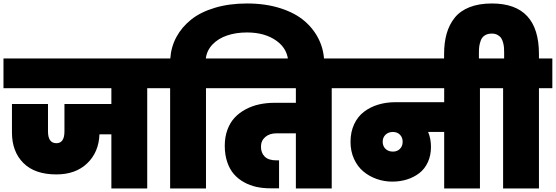

<svg xmlns="http://www.w3.org/2000/svg" viewBox="-31 -1073 3165 1093"><path d="M-11.2 -570.8V-740.2H882.8V-570.8H807.1V0H603V-308.1H535.2Q531.2 -206.1 465.3 -143.1Q399.4 -80.1 290 -80.1Q167 -80.1 102.1 -145Q37.1 -210 37.1 -318.8V-481H242.2V-325.2Q242.2 -257.8 290 -257.8Q335.9 -257.8 335.9 -325.2V-481H603V-570.8Z M1141.6 -570.8V0H937.5V-570.8H860.4V-740.2H938.5Q942.9 -806.2 973.4 -862.5Q1003.9 -918.9 1057.4 -961.7Q1110.8 -1004.4 1192.6 -1028.8Q1274.4 -1053.2 1375.5 -1053.2Q1480.5 -1053.2 1565.2 -1026.1Q1649.9 -999 1703.6 -952.4Q1757.3 -905.8 1785.9 -844.7Q1814.5 -783.7 1814.5 -713.9V-695.8H1610.4V-710Q1610.4 -792 1543.9 -840.1Q1477.5 -888.2 1375.5 -888.2Q1312.5 -888.2 1262 -871.1Q1211.4 -854 1179 -820.1Q1146.5 -786.1 1140.6 -740.2H1217.8V-570.8Z M1195.3 -570.8V-740.2H1934.6V-570.8H1857.4V0H1653.3V-314H1542.5Q1503.4 -314 1479 -293Q1454.6 -272 1454.6 -237.8Q1454.6 -202.6 1476.1 -181.4Q1497.6 -160.2 1541.5 -160.2H1557.6V-1H1508.3Q1466.3 -1 1429 -9Q1391.6 -17.1 1358.2 -35.6Q1324.7 -54.2 1300.5 -81.8Q1276.4 -109.4 1262.5 -150.6Q1248.5 -191.9 1248.5 -243.2Q1248.5 -293.5 1263.7 -334.5Q1278.8 -375.5 1305.2 -403.6Q1331.5 -431.6 1367.9 -450.9Q1404.3 -470.2 1445.6 -479Q1486.8 -487.8 1532.7 -487.8H1653.3V-570.8Z M2205.6 -210Q2230.5 -210 2245.8 -225.6Q2261.2 -241.2 2261.2 -266.1Q2261.2 -290.5 2245.8 -306.2Q2230.5 -321.8 2205.6 -321.8Q2180.2 -321.8 2163.8 -306.2Q2147.5 -290.5 2147.5 -266.1Q2147.5 -241.2 2163.6 -225.6Q2179.7 -210 2205.6 -210ZM1912.1 -570.8V-740.2H2778.3V-570.8H2701.2V0H2497.6V-321.8H2406.2Q2422.4 -283.7 2422.4 -236.8Q2422.4 -188 2404.5 -149.4Q2386.7 -110.8 2355.7 -87.2Q2324.7 -63.5 2285.6 -51.3Q2246.6 -39.1 2202.1 -39.1Q2156.2 -39.1 2113.8 -54Q2071.3 -68.8 2037.8 -96.7Q2004.4 -124.5 1984.4 -168.2Q1964.4 -211.9 1964.4 -265.1Q1964.4 -321.8 1985.1 -366Q2005.9 -410.2 2041.5 -437Q2077.1 -463.9 2122.3 -477.5Q2167.5 -491.2 2219.2 -491.2H2497.6V-570.8Z M2497.1 -695.8V-765.1Q2497.1 -830.6 2511.7 -881.8Q2526.4 -933.1 2557.6 -972.2Q2588.9 -1011.2 2642.3 -1032.2Q2695.8 -1053.2 2769 -1053.2Q3037.1 -1053.2 3037.1 -765.1V-740.2H3113.3V-570.8H3037.1V0H2833V-570.8H2755.9V-740.2H2838.9V-774.9Q2838.9 -790 2838.1 -801.5Q2837.4 -813 2833.3 -829.1Q2829.1 -845.2 2822.3 -855.7Q2815.4 -866.2 2801.8 -874Q2788.1 -881.8 2769 -881.8Q2744.6 -881.8 2728.5 -871.3Q2712.4 -860.8 2705.8 -842.3Q2699.2 -823.7 2697.3 -809.1Q2695.3 -794.4 2695.3 -774.9V-695.8Z"/></svg>

Font: SVN-Poppins Black
Style: Regular
Weight: 900
Designer: Ninad Kale (Devanagari), Jonny Pinhorn (Latin)
Foundry: Indian Type Foundry
Version: Version 3.002 2017